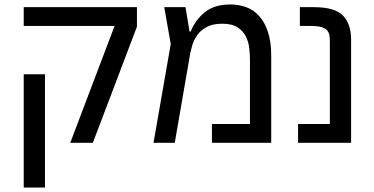

<svg xmlns="http://www.w3.org/2000/svg" viewBox="-20 -638 1670 858"><path d="M492 -522H86V-606H592V-519L395 0H294ZM86 -306H181V200H86Z M743 -441 714 -606H809L827 -497H832Q853 -549 895.5 -583.5Q938 -618 1009 -618Q1048 -618 1081.5 -605.5Q1115 -593 1139.5 -565Q1164 -537 1178 -493.5Q1192 -450 1192 -389V0H927V-84H1097V-369Q1097 -393 1094 -421.5Q1091 -450 1079 -474.5Q1067 -499 1042 -515.5Q1017 -532 973 -532Q930 -532 903 -517Q876 -502 861 -480.5Q846 -459 839.5 -436.5Q833 -414 830 -399L761 0H666Z M1312 -84H1454V-456Q1454 -471 1451.5 -483Q1449 -495 1440 -504Q1431 -513 1414.5 -517.5Q1398 -522 1371 -522H1320V-606H1383Q1475 -606 1512 -569Q1549 -532 1549 -460V0H1312Z"/></svg>

Font: IBM Plex Sans Hebrew Text
Style: Regular
Weight: 450
Designer: Mike Abbink, Paul van der Laan, Pieter van Rosmalen, Yanek Iontef
Foundry: Bold Monday
Version: Version 1.2